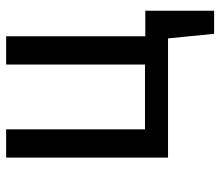

<svg xmlns="http://www.w3.org/2000/svg" viewBox="-66 -501 717 625"><g transform="rotate(-90 292.5 -188.5)"><path d="M487 -74V-527H395V-75H184V-527H92V0H480L495 150H570V-74Z"/></g></svg>

Font: Fira Math
Style: Regular
Weight: 400
Designer: Xiangdong Zeng
Foundry: Xiangdong Zeng
Version: Version 0.3.4